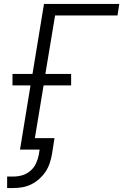

<svg xmlns="http://www.w3.org/2000/svg" viewBox="-20 -755 640 969"><path d="M16 194V136H47Q70 136 92.5 129.5Q115 123 133.5 107Q152 91 162 69Q172 47 176 25L180 0H81L134 -324H43V-382H144L202 -735H582L573 -677H258L209 -382H339V-324H200L156 -58H255L242 25Q238 47 230.5 69.5Q223 92 209.5 112Q196 132 177.5 148.5Q159 165 137.5 175.5Q116 186 93 190Q70 194 47 194Z"/></svg>

Font: Iosevka SS04 Lt Ex Obl
Style: Regular
Weight: 300
Width: 7
Italic angle: -9°
Monospace: yes
Designer: Belleve Invis
Foundry: Belleve Invis
Version: Version 19.0.0; ttfautohint (v1.8.4)